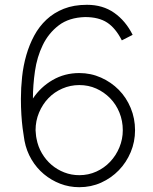

<svg xmlns="http://www.w3.org/2000/svg" viewBox="-20 -785 636 799"><path d="M310 -6Q268 -6 230.5 -20.5Q193 -35 162.5 -60.5Q132 -86 111 -121.5Q90 -157 82 -199Q82 -201 79.5 -215Q77 -229 74 -252.5Q71 -276 69 -307Q67 -338 67 -374Q67 -419 72 -465.5Q77 -512 89.5 -555.5Q102 -599 122.5 -637Q143 -675 173.5 -703.5Q204 -732 245.5 -748.5Q287 -765 342 -765Q408 -765 455.5 -731.5Q503 -698 532 -640L487 -617Q461 -668 426 -691Q391 -714 334 -714Q267 -712 224.5 -679.5Q182 -647 158 -597.5Q134 -548 125.5 -489Q117 -430 117 -375Q149 -423 199 -452Q249 -481 310 -481Q358 -481 400.5 -462Q443 -443 474.5 -411Q506 -379 524 -335.5Q542 -292 542 -243Q542 -195 524 -152Q506 -109 474.5 -76.5Q443 -44 401 -25Q359 -6 310 -6ZM132 -208Q138 -175 154.5 -147Q171 -119 194.5 -99Q218 -79 247.5 -67.5Q277 -56 310 -56Q348 -56 381 -71Q414 -86 438.5 -112Q463 -138 477 -172Q491 -206 491 -243Q491 -282 477 -316.5Q463 -351 438 -376.5Q413 -402 380.5 -416.5Q348 -431 310 -431Q273 -431 239.5 -416.5Q206 -402 181.5 -376.5Q157 -351 142.5 -316.5Q128 -282 128 -243Q129 -234 129.5 -225.5Q130 -217 132 -208Z"/></svg>

Font: Leon Sans
Style: Light
Weight: 300
Designer: Jongmin Kim
Version: Version 1.2